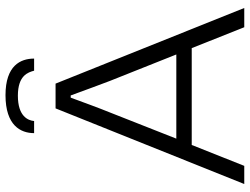

<svg xmlns="http://www.w3.org/2000/svg" viewBox="-125 -783 908 698"><g transform="rotate(-90 329.0 -434.0)"><path d="M194 -764H238C240 -786 255 -823 330 -823C404 -823 415 -786 421 -764H465C465 -813 440 -868 332 -868C222 -868 194 -813 194 -764ZM9 0H75L151 -191H503L579 0H649L374 -686H284ZM174 -247 269 -488C285 -527 309 -593 323 -631H331C349 -581 376 -509 384 -488L480 -247Z"/></g></svg>

Font: Archivo ExtraLight
Style: Regular
Weight: 200
Designer: Hector Gatti
Foundry: Omnibus-Type
Version: Version 2.001